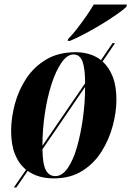

<svg xmlns="http://www.w3.org/2000/svg" viewBox="-20 -776 579 846"><path d="M41 50 95 -28Q63 -54 46 -96.5Q29 -139 29 -199Q29 -255 45 -316Q61 -377 95 -429Q129 -481 183 -513.5Q237 -546 314 -546Q345 -546 373.5 -537.5Q402 -529 425 -511L476 -586H487L432 -505Q460 -480 476.5 -438.5Q493 -397 493 -337Q493 -283 477 -222.5Q461 -162 428 -109Q395 -56 342.5 -23Q290 10 217 10Q148 10 102 -23L52 50ZM304 -536Q276 -536 251 -500Q226 -464 207 -405Q188 -346 177.5 -275Q167 -204 167 -134L355 -409Q355 -474 343.5 -505Q332 -536 304 -536ZM224 0Q254 0 278.5 -35.5Q303 -71 319.5 -129Q336 -187 345.5 -256.5Q355 -326 355 -393L167 -118Q168 -53 182 -26.5Q196 0 224 0ZM280 -604Q299 -623 319.5 -649.5Q340 -676 359.5 -704Q379 -732 393 -756H539L537 -746Q525 -734 496.5 -714Q468 -694 431.5 -671.5Q395 -649 357 -629Q319 -609 289 -596H278Z"/></svg>

Font: Noto Serif Display ExtraCondensed ExtraBold
Style: Italic
Weight: 800
Width: 2
Italic angle: -12°
Designer: Monotype Design Team
Foundry: Monotype Imaging Inc.
Version: Version 2.009